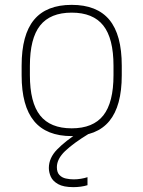

<svg xmlns="http://www.w3.org/2000/svg" viewBox="-20 -550 590 790"><path d="M282 220Q241 220 219 207.5Q197 195 189 177Q181 159 181 141Q181 100 215 65Q249 30 308 -8L346 0Q282 39 248 71.5Q214 104 214 138Q214 159 224.5 170Q235 181 251 184.5Q267 188 283 188Q298 188 313 185.5Q328 183 340 179V212Q327 216 312 218Q297 220 282 220ZM275 10Q171 10 120 -52Q69 -114 69 -240V-280Q69 -407 120 -468.5Q171 -530 275 -530Q379 -530 430 -468.5Q481 -407 481 -280V-240Q481 -114 430 -52Q379 10 275 10ZM275 -22Q363 -22 405 -75Q447 -128 447 -241V-279Q447 -392 405 -445Q363 -498 275 -498Q187 -498 145 -445Q103 -392 103 -279V-241Q103 -128 145 -75Q187 -22 275 -22Z"/></svg>

Font: M PLUS Code Latin SemiExpanded ExtraLight
Style: Regular
Weight: 250
Width: 6
Designer: Coji Morishita
Foundry: UNDERFOREST DESIGN
Version: Version 1.002; ttfautohint (v1.8.3)